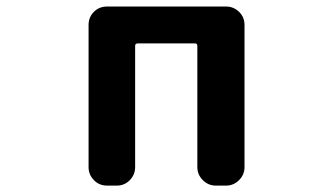

<svg xmlns="http://www.w3.org/2000/svg" viewBox="-20 -580 1040 600"><path d="M314.5 0Q290 0 273.4 -17.1Q256.8 -34.2 256.8 -57.6V-502Q256.8 -526.4 273.4 -543Q290 -559.6 314.5 -559.6H686.5Q710 -559.6 727.1 -543Q744.1 -526.4 744.1 -502V-57.6Q744.1 -34.2 727.1 -17.1Q710 0 686.5 0H654.3Q630.9 0 613.8 -17.1Q596.7 -34.2 596.7 -57.6V-436.5Q596.7 -444.3 589.8 -444.3H410.2Q402.3 -444.3 402.3 -436.5V-57.6Q402.3 -34.2 385.7 -17.1Q369.1 0 344.7 0Z"/></svg>

Font: Gen Jyuu Gothic Monospace Bold
Style: Bold
Weight: 700
Designer: [Source Han Sans]
Ryoko NISHIZUKA  (kana & ideographs); Paul D. Hunt (Latin, Greek & Cyrillic); Wenlong ZHANG  (bopomofo
Version: Version 1.002.20150607